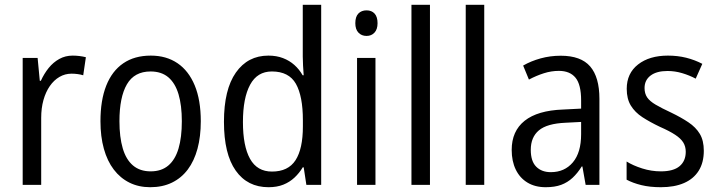

<svg xmlns="http://www.w3.org/2000/svg" viewBox="-20 -780 3028 810"><path d="M286.6 -545.4Q300.3 -545.4 314.7 -543.7Q329.1 -542 342.3 -538.6L331.1 -462.4Q320.3 -465.8 307.4 -467.5Q294.4 -469.2 281.7 -469.2Q254.4 -469.2 231 -455.6Q207.5 -441.9 190.2 -417Q172.9 -392.1 163.3 -357.9Q153.8 -323.7 153.8 -283.2V0H75.7V-535.6H138.7L147.9 -439H152.3Q166 -469.2 185.3 -493.2Q204.6 -517.1 230 -531.2Q255.4 -545.4 286.6 -545.4Z M827.1 -268.6Q827.1 -204.1 813.2 -152.6Q799.3 -101.1 772.2 -64.9Q745.1 -28.8 705.3 -9.5Q665.5 9.8 613.8 9.8Q564.9 9.8 526.1 -9.5Q487.3 -28.8 460 -64.7Q432.6 -100.6 418.2 -152.3Q403.8 -204.1 403.8 -268.6Q403.8 -356.9 428.2 -418.7Q452.6 -480.5 500 -512.9Q547.4 -545.4 616.2 -545.4Q681.6 -545.4 728.8 -513.4Q775.9 -481.4 801.5 -419.7Q827.1 -357.9 827.1 -268.6ZM483.9 -268.6Q483.9 -201.7 497.8 -154.3Q511.7 -106.9 541 -82Q570.3 -57.1 615.7 -57.1Q661.1 -57.1 690.2 -81.8Q719.2 -106.4 733.2 -153.6Q747.1 -200.7 747.1 -268.6Q747.1 -335.4 733.2 -382.3Q719.2 -429.2 690.2 -453.9Q661.1 -478.5 615.2 -478.5Q546.9 -478.5 515.4 -424.3Q483.9 -370.1 483.9 -268.6Z M1112.8 9.8Q1023.9 9.8 974.4 -60.3Q924.8 -130.4 924.8 -266.1Q924.8 -402.3 975.1 -473.9Q1025.4 -545.4 1112.3 -545.4Q1146.5 -545.4 1173.8 -534.9Q1201.2 -524.4 1221.9 -505.9Q1242.7 -487.3 1256.8 -462.4H1261.2Q1259.8 -481 1258.5 -503.2Q1257.3 -525.4 1257.3 -541.5V-759.8H1335V0H1272.5L1261.2 -74.2H1257.3Q1242.7 -49.8 1222.4 -30.8Q1202.1 -11.7 1175.3 -1Q1148.4 9.8 1112.8 9.8ZM1127.4 -56.2Q1195.8 -56.2 1226.8 -104.2Q1257.8 -152.3 1257.8 -246.6V-272.5Q1257.8 -374.5 1228.3 -426.5Q1198.7 -478.5 1127 -478.5Q1065.4 -478.5 1035.2 -422.6Q1004.9 -366.7 1004.9 -265.1Q1004.9 -163.6 1034.9 -109.9Q1064.9 -56.2 1127.4 -56.2Z M1564 -535.6V0H1486.3V-535.6ZM1526.4 -736.3Q1547.9 -736.3 1560.3 -722.7Q1572.8 -709 1572.8 -682.1Q1572.8 -656.2 1559.8 -642.3Q1546.9 -628.4 1526.4 -628.4Q1505.4 -628.4 1492.2 -642.3Q1479 -656.2 1479 -682.1Q1479 -709.5 1491.9 -722.9Q1504.9 -736.3 1526.4 -736.3Z M1793.9 0H1715.8V-759.8H1793.9Z M2022.9 0H1944.8V-759.8H2022.9Z M2345.7 -544.9Q2430.7 -544.9 2469.7 -499.8Q2508.8 -454.6 2508.8 -362.8V0H2450.7L2437 -77.6H2434.1Q2416.5 -49.3 2395.5 -29.8Q2374.5 -10.3 2347.4 -0.2Q2320.3 9.8 2282.2 9.8Q2237.3 9.8 2205.1 -9.8Q2172.9 -29.3 2155.8 -64.7Q2138.7 -100.1 2138.7 -147.5Q2138.7 -227.1 2193.4 -270.5Q2248 -314 2355 -317.9L2431.6 -321.8V-356.4Q2431.6 -423.3 2408 -452.1Q2384.3 -481 2337.9 -481Q2305.7 -481 2274.2 -470.9Q2242.7 -460.9 2211.4 -444.3L2187 -503.4Q2220.2 -522.5 2260.7 -533.7Q2301.3 -544.9 2345.7 -544.9ZM2431.6 -265.6 2366.2 -262.2Q2287.6 -258.8 2253.4 -230Q2219.2 -201.2 2219.2 -147.9Q2219.2 -99.6 2242.2 -76.7Q2265.1 -53.7 2303.7 -53.7Q2361.8 -53.7 2396.7 -95Q2431.6 -136.2 2431.6 -213.9Z M2949.2 -144Q2949.2 -94.2 2927.7 -59.8Q2906.2 -25.4 2865.7 -7.8Q2825.2 9.8 2768.1 9.8Q2721.7 9.8 2685.8 1Q2649.9 -7.8 2623.5 -22V-98.6Q2650.9 -81.5 2689.5 -69.3Q2728 -57.1 2768.1 -57.1Q2821.3 -57.1 2847.2 -79.1Q2873 -101.1 2873 -139.6Q2873 -162.1 2862.5 -179Q2852.1 -195.8 2828.4 -211.4Q2804.7 -227.1 2763.7 -245.1Q2721.7 -265.1 2690.2 -285.6Q2658.7 -306.2 2641.4 -334.5Q2624 -362.8 2624 -405.3Q2624 -470.7 2671.9 -508.1Q2719.7 -545.4 2797.9 -545.4Q2838.9 -545.4 2875 -536.4Q2911.1 -527.3 2942.9 -510.7L2915 -448.2Q2888.2 -462.4 2857.9 -471.4Q2827.6 -480.5 2795.9 -480.5Q2750 -480.5 2724.6 -461.2Q2699.2 -441.9 2699.2 -408.7Q2699.2 -385.3 2710.2 -369.1Q2721.2 -353 2746.1 -338.4Q2771 -323.7 2812 -304.7Q2853.5 -284.7 2884.5 -263.9Q2915.5 -243.2 2932.4 -215.1Q2949.2 -187 2949.2 -144Z"/></svg>

Font: Open Sans SemiCondensed
Style: Regular
Weight: 400
Width: 4
Designer: Monotype Design Team
Foundry: Monotype Imaging Inc.
Version: Version 3.000